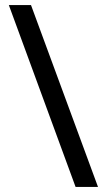

<svg xmlns="http://www.w3.org/2000/svg" viewBox="-20 -738 421 762"><path d="M103 -718 369 4H280L15 -718Z"/></svg>

Font: Noto Sans Khmer UI ExtraCondensed Medium
Style: Regular
Weight: 500
Width: 2
Designer: Danh Hong and the Monotype Design Team
Foundry: Monotype Imaging Inc.
Version: Version 2.002; ttfautohint (v1.8.4.7-5d5b)